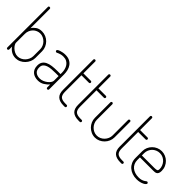

<svg xmlns="http://www.w3.org/2000/svg" viewBox="82 -1611 2459 2459"><g transform="rotate(45 1312.0 -381.0)"><path d="M86 -768Q94 -768 99 -763.5Q104 -759 104 -751V-402Q121 -431 154 -454.5Q187 -478 238 -478Q275 -478 307.5 -464Q340 -450 364.5 -425.5Q389 -401 403.5 -368Q418 -335 418 -298V-176Q418 -140 403.5 -107.5Q389 -75 364.5 -49.5Q340 -24 308 -9Q276 6 240 6Q194 6 157.5 -16.5Q121 -39 104 -70V-18Q104 -11 99 -5.5Q94 0 86 0Q78 0 73.5 -5.5Q69 -11 69 -18V-751Q69 -768 86 -768ZM383 -298Q383 -325 372 -351.5Q361 -378 341.5 -398Q322 -418 296 -430.5Q270 -443 241 -443Q215 -443 190.5 -433Q166 -423 147 -404.5Q128 -386 116 -359Q104 -332 104 -298V-139Q104 -126 114.5 -107.5Q125 -89 143.5 -71.5Q162 -54 187 -41.5Q212 -29 242 -29Q270 -29 296 -41.5Q322 -54 341 -74.5Q360 -95 371.5 -121.5Q383 -148 383 -176Z M662 -478Q708 -478 739.5 -462Q771 -446 790.5 -419Q810 -392 818.5 -357.5Q827 -323 827 -286V-18Q827 -10 822.5 -5Q818 0 810 0Q802 0 797 -5Q792 -10 792 -18V-70Q766 -41 729 -17.5Q692 6 642 6Q613 6 587.5 -2Q562 -10 543 -26.5Q524 -43 513.5 -67.5Q503 -92 503 -126Q503 -166 520 -191.5Q537 -217 567.5 -232Q598 -247 641 -252.5Q684 -258 736 -258H792V-286Q792 -314 784.5 -342Q777 -370 761.5 -392.5Q746 -415 721 -429Q696 -443 660 -443Q637 -443 619.5 -439Q602 -435 589.5 -429.5Q577 -424 568.5 -420Q560 -416 556 -416Q548 -416 543 -423.5Q538 -431 538 -436Q538 -443 549 -450.5Q560 -458 577.5 -464Q595 -470 617 -474Q639 -478 662 -478ZM792 -223H737Q698 -223 662.5 -220Q627 -217 599 -207Q571 -197 554.5 -178Q538 -159 538 -126Q538 -75 567.5 -52Q597 -29 641 -29Q669 -29 696 -40Q723 -51 744.5 -67.5Q766 -84 779 -103.5Q792 -123 792 -139Z M957 -686Q957 -694 962.5 -698.5Q968 -703 974 -703Q981 -703 986.5 -698.5Q992 -694 992 -686V-472H1127Q1134 -472 1139 -467Q1144 -462 1144 -454Q1144 -447 1139 -442Q1134 -437 1127 -437H992V-139Q992 -82 1016.5 -58.5Q1041 -35 1103 -35H1126Q1133 -35 1138 -30.5Q1143 -26 1143 -18Q1143 -10 1138 -5Q1133 0 1126 0H1103Q1031 0 994 -33Q957 -66 957 -139Z M1229 -686Q1229 -694 1234.5 -698.5Q1240 -703 1246 -703Q1253 -703 1258.5 -698.5Q1264 -694 1264 -686V-472H1399Q1406 -472 1411 -467Q1416 -462 1416 -454Q1416 -447 1411 -442Q1406 -437 1399 -437H1264V-139Q1264 -82 1288.5 -58.5Q1313 -35 1375 -35H1398Q1405 -35 1410 -30.5Q1415 -26 1415 -18Q1415 -10 1410 -5Q1405 0 1398 0H1375Q1303 0 1266 -33Q1229 -66 1229 -139Z M1677 6Q1640 6 1607.5 -9Q1575 -24 1551 -48.5Q1527 -73 1513 -105.5Q1499 -138 1499 -174V-454Q1499 -461 1504 -466.5Q1509 -472 1517 -472Q1524 -472 1529 -466.5Q1534 -461 1534 -454V-174Q1534 -146 1545 -120Q1556 -94 1575.5 -73.5Q1595 -53 1621 -41Q1647 -29 1677 -29Q1707 -29 1732.5 -41Q1758 -53 1777.5 -73.5Q1797 -94 1808 -120Q1819 -146 1819 -174V-455Q1819 -462 1824 -467Q1829 -472 1837 -472Q1845 -472 1849.5 -467Q1854 -462 1854 -455V-174Q1854 -138 1840 -105.5Q1826 -73 1801.5 -48Q1777 -23 1745 -8.5Q1713 6 1677 6Z M1984 -686Q1984 -694 1989.5 -698.5Q1995 -703 2001 -703Q2008 -703 2013.5 -698.5Q2019 -694 2019 -686V-472H2154Q2161 -472 2166 -467Q2171 -462 2171 -454Q2171 -447 2166 -442Q2161 -437 2154 -437H2019V-139Q2019 -82 2043.5 -58.5Q2068 -35 2130 -35H2153Q2160 -35 2165 -30.5Q2170 -26 2170 -18Q2170 -10 2165 -5Q2160 0 2153 0H2130Q2058 0 2021 -33Q1984 -66 1984 -139Z M2408 -478Q2443 -478 2475 -464.5Q2507 -451 2531.5 -427Q2556 -403 2570.5 -370Q2585 -337 2585 -298Q2585 -271 2578 -255.5Q2571 -240 2559.5 -233Q2548 -226 2533 -224.5Q2518 -223 2502 -223H2265V-176Q2265 -142 2277.5 -114.5Q2290 -87 2312.5 -68Q2335 -49 2366 -39Q2397 -29 2434 -29Q2465 -29 2485 -35.5Q2505 -42 2517.5 -49.5Q2530 -57 2537.5 -63.5Q2545 -70 2552 -70Q2559 -70 2564.5 -64Q2570 -58 2570 -52Q2570 -45 2560.5 -35Q2551 -25 2533 -16Q2515 -7 2489.5 -0.5Q2464 6 2432 6Q2388 6 2351 -7Q2314 -20 2287 -44Q2260 -68 2245 -101.5Q2230 -135 2230 -176V-301Q2230 -337 2244 -369Q2258 -401 2282.5 -425.5Q2307 -450 2339.5 -464Q2372 -478 2408 -478ZM2490 -258Q2527 -258 2538.5 -265Q2550 -272 2550 -295Q2550 -322 2540 -348.5Q2530 -375 2511.5 -396Q2493 -417 2466.5 -430Q2440 -443 2408 -443Q2378 -443 2351.5 -431.5Q2325 -420 2306 -400.5Q2287 -381 2276 -355Q2265 -329 2265 -301V-258Z"/></g></svg>

Font: AkaAcidDosis
Style: ExtraLight
Weight: 250
Designer: Edgar Tolentino, Pablo Impallari, Igino Marini, Aka-Acid
Foundry: Edgar Tolentino, Pablo Impallari, Igino Marini, Aka-Acid
Version: Version 1.007